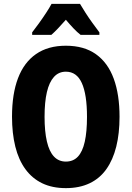

<svg xmlns="http://www.w3.org/2000/svg" viewBox="-20 -961 679 991"><path d="M597 -358Q597 -272 580 -204Q563 -136 529 -88Q495 -40 442.5 -15Q390 10 320 10Q250 10 198 -15Q146 -40 111 -88Q76 -136 59 -204.5Q42 -273 42 -359Q42 -476 73 -557.5Q104 -639 166 -682Q228 -725 320 -725Q414 -725 475.5 -681Q537 -637 567 -555Q597 -473 597 -358ZM210 -358Q210 -283 222 -231Q234 -179 258.5 -153Q283 -127 320 -127Q358 -127 382 -152.5Q406 -178 417.5 -229.5Q429 -281 429 -358Q429 -473 402.5 -532Q376 -591 320 -591Q283 -591 258.5 -564Q234 -537 222 -485.5Q210 -434 210 -358ZM393 -941Q406 -919 422 -894Q438 -869 456.5 -843.5Q475 -818 493 -794V-781H396Q378 -795 359.5 -814.5Q341 -834 320 -859Q298 -834 279.5 -814.5Q261 -795 245 -781H146V-794Q161 -813 180.5 -840Q200 -867 218 -894.5Q236 -922 246 -941Z"/></svg>

Font: Noto Sans Display Condensed ExtraBold
Style: Regular
Weight: 800
Width: 3
Designer: Monotype Design Team
Foundry: Monotype Imaging Inc.
Version: Version 2.003